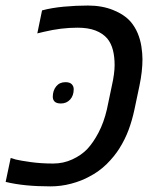

<svg xmlns="http://www.w3.org/2000/svg" viewBox="-53 -660 557 690"><path d="M128.4 9.8Q81.1 9.8 41.3 5.9Q1.5 2 -32.7 -6.3L-14.6 -92.3Q-11.2 -91.3 -6.8 -90.1Q-2.4 -88.9 2.9 -86.9Q21.5 -82.5 58.1 -77.4Q94.7 -72.3 138.2 -72.3Q174.8 -72.3 207 -87.2Q239.3 -102.1 260.7 -124.5Q282.2 -147.5 301.3 -183.8Q320.3 -220.2 331.1 -266.6L349.1 -352.5Q354 -374 356.4 -392.6Q358.9 -411.1 358.9 -426.3Q358.9 -456.1 352.8 -480Q346.7 -503.9 333 -521Q316.9 -540 290.3 -550.3Q263.7 -560.5 226.1 -560.5Q196.8 -560.5 166.5 -556.9Q136.2 -553.2 103.5 -545.4Q95.2 -543.5 89.6 -542Q84 -540.5 81.1 -540L98.1 -622.6Q131.8 -631.8 176 -636Q220.2 -640.1 263.2 -640.1Q313.5 -640.1 353.5 -624Q393.6 -607.9 416.5 -582Q432.1 -563.5 441.7 -540.8Q451.2 -518.1 455.1 -493.2Q459 -467.8 459 -447.3Q459 -425.8 456.3 -401.9Q453.6 -377.9 448.2 -352.1L430.2 -266.6Q421.9 -227.5 409.2 -193.4Q396.5 -159.2 376 -126.5Q357.9 -97.7 330.6 -70.6Q303.2 -43.5 267.1 -24.9Q239.7 -9.8 203.1 0Q166.5 9.8 128.4 9.8ZM166 -288.1Q150.4 -288.1 143.6 -294.7Q136.7 -301.3 136.7 -312Q136.7 -334.5 148.9 -349.6Q161.1 -364.7 182.1 -364.7Q197.8 -364.7 204.8 -357.4Q211.9 -350.1 211.9 -339.4Q211.9 -316.4 199 -302.2Q186 -288.1 166 -288.1Z"/></svg>

Font: Open Sans Medium
Style: Italic
Weight: 500
Italic angle: -12°
Designer: Monotype Design Team
Foundry: Monotype Imaging Inc.
Version: Version 3.000